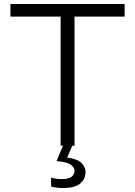

<svg xmlns="http://www.w3.org/2000/svg" viewBox="-20 -733 680 966"><path d="M285 0V-649.5H32.5V-713H607V-649.5H355V0ZM296.5 213Q263 213 237 205.5V160.5Q244 163 258.5 165.5Q273 168 290 168Q327 168 341 155.8Q355 143.5 355 125.5Q355 110.5 337.5 96.5Q320 82.5 264.5 77.5L304 -16.5H344V0L318 59.5Q373 67.5 391.8 88.8Q410.5 110 410.5 133Q410.5 166 384.5 189.5Q358.5 213 296.5 213Z"/></svg>

Font: Commissioner Light
Style: Regular
Weight: 300
Designer: Kostas Bartsokas
Foundry: Kostas Bartsokas
Version: Version 1.000; ttfautohint (v1.8.3)